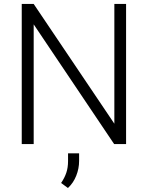

<svg xmlns="http://www.w3.org/2000/svg" viewBox="-20 -731 750 974"><path d="M619.6 -710.9V0H559.1L150.9 -607.4V0H90.3V-710.9H150.9L560.1 -103.5V-710.9ZM381.3 46.9V85.4Q381.3 124 366.7 160.6Q352.1 197.3 324.7 222.7L290 197.3Q307.6 171.4 316.4 145.3Q325.2 119.1 325.2 86.4V46.9Z"/></svg>

Font: Vazirmatn RD UI FD ExtraLight
Style: Regular
Weight: 200
Designer: Saber Rastikerdar
Foundry: Saber Rastikerdar
Version: Version 33.003